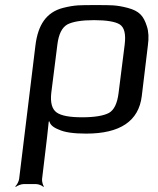

<svg xmlns="http://www.w3.org/2000/svg" viewBox="-20 -514 619 753"><path d="M174 -37C177 -25 189 -14 210 -6C233 5 269 10 318 10C451 10 524 -39 536 -137L560 -336C564 -365 563 -390 556 -411C543 -452 526 -471 481 -483C435 -495 414 -494 355 -494C296 -494 275 -495 227 -483C162 -466 129 -417 119 -336L55 188C54 197 46 212 40 217L42 219C48 214 63 208 72 208H122C131 208 146 214 150 219L152 217C148 212 144 197 145 188L159 71C162 52 168 -9 171 -36C172 -38 174 -41 174 -42L170 -41C170 -40 173 -39 174 -37ZM445 -149C440 -108 427 -82 407 -71C386 -60 351 -54 302 -54C254 -54 220 -60 202 -73C184 -86 177 -111 181 -149L205 -339C210 -380 223 -406 244 -418C265 -429 300 -435 349 -435C398 -435 433 -429 450 -418C468 -406 474 -380 469 -339L445 -149Z"/></svg>

Font: Gamestation Storm Oblique 
Style: Italic
Weight: 400
Designer: Jonas Hecksher
Foundry: Jonas Hecksher, Playtypeª, e-types AS
Version: Version 1.003